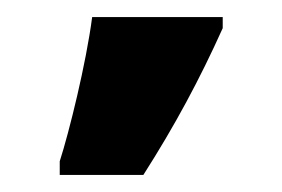

<svg xmlns="http://www.w3.org/2000/svg" viewBox="-20 -811 331 225"><path d="M50 -606H148C185 -664 214 -718 241 -778V-791H88C81 -737 61 -656 50 -622Z"/></svg>

Font: Kathrein 85 Heavy
Style: Regular
Weight: 900
Designer: Lazydogs Typefoundry, based on Open Sans by Ascender Corporation
Foundry: Lazydogs Typefoundry
Version: Version 1.003;PS 001.003;hotconv 1.0.88;makeotf.lib2.5.64775